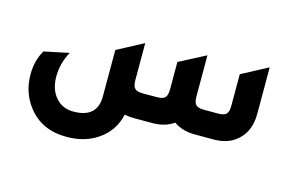

<svg xmlns="http://www.w3.org/2000/svg" viewBox="-84 -643 1552 1026"><g transform="rotate(15 692.5 -130.0)"><path d="M1150 -373 1295 -450V-192Q1295 -100 1239 -48Q1191 -2 1112 0H1000Q932 0 884 -34Q839 -2 774 0H663Q639 0 612 -5Q591 89 512 142Q441 190 342 190Q204 190 129 93Q70 18 70 -84Q70 -160 105 -219L243 -248Q206 -182 206 -108Q206 -37 243.5 6.5Q281 50 342 50Q474 50 474 -69V-326L619 -403V-198Q619 -165 631.5 -152.5Q644 -140 676 -140H754Q786 -140 798.5 -152.5Q811 -165 811 -198V-350L957 -426V-198Q957 -165 969.5 -152.5Q982 -140 1014 -140H1093Q1125 -140 1137.5 -152.5Q1150 -165 1150 -198Z"/></g></svg>

Font: Tajawal ExtraBold
Style: Regular
Weight: 800
Designer: Boutros Fonts
Foundry: Created by Boutros International 2017
Version: Version 1.700